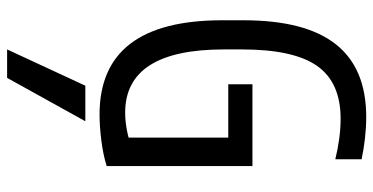

<svg xmlns="http://www.w3.org/2000/svg" viewBox="-275 -505 1050 540"><g transform="rotate(90 250.0 -235.0)"><path d="M199 270H119L221 50H321ZM302 10Q37 10 37 -335V-395Q37 -569 104.5 -654.5Q172 -740 309 -740Q338 -740 369 -736.5Q400 -733 428 -727V-653Q400 -660 370.5 -664Q341 -668 314 -668Q212 -668 165.5 -602Q119 -536 119 -390V-340Q119 -201 163.5 -131.5Q208 -62 297 -62Q320 -62 346.5 -67Q373 -72 398 -82L367 -44V-352H217V-420H447V-10Q415 0 375 5Q335 10 302 10Z"/></g></svg>

Font: M PLUS 1 Code
Style: Regular
Weight: 400
Designer: Coji Morishita
Foundry: UNDERFOREST DESIGN
Version: Version 1.005